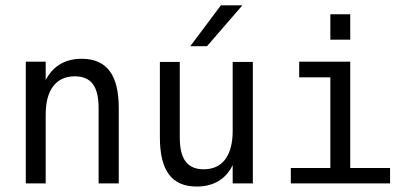

<svg xmlns="http://www.w3.org/2000/svg" viewBox="-20 -684 1540 716"><path d="M422.9 -281.2V0H347.7V-281.2Q347.7 -341.8 326.2 -370.6Q304.7 -399.4 258.8 -399.4Q207 -399.4 178.7 -362.8Q150.4 -326.2 150.4 -255.9V0H76.2V-454.1H150.4V-385.7Q170.9 -424.8 204.6 -444.8Q238.3 -464.8 285.2 -464.8Q354.5 -464.8 388.7 -419.4Q422.9 -374 422.9 -281.2Z M576.2 -171.9V-453.1H650.4V-171.9Q650.4 -110.4 672.4 -81.5Q694.3 -52.7 739.3 -52.7Q792 -52.7 819.8 -89.8Q847.7 -127 847.7 -196.3V-453.1H922.9V0H847.7V-68.4Q828.1 -28.3 793.9 -8.3Q759.8 11.7 713.9 11.7Q643.6 11.7 609.9 -33.7Q576.2 -79.1 576.2 -171.9ZM803.7 -664.1H883.8L752 -511.7H689.5Z M1095.7 -454.1H1286.1V-57.6H1434.6V0H1064.5V-57.6H1211.9V-395.5H1095.7ZM1211.9 -630.9H1286.1V-536.1H1211.9Z"/></svg>

Font: BabelStone Mayan Numerals
Style: Regular
Weight: 400
Designer: Andrew West
Foundry: BabelStone
Version: Version 11.000 June 09, 2018